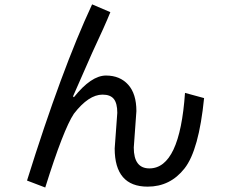

<svg xmlns="http://www.w3.org/2000/svg" viewBox="-20 -793 1040 864"><path d="M898.4 -351.6Q875 -117.2 810.5 -35.2Q746.1 46.9 644.5 46.9Q570.3 46.9 533.2 3.9Q496.1 -39.1 496.1 -125L507.8 -285.2Q507.8 -328.1 492.2 -347.7Q476.6 -367.2 441.4 -367.2Q378.9 -367.2 312.5 -281.2Q265.6 -210.9 183.6 50.8L101.6 19.5Q257.8 -480.5 394.5 -773.4L476.6 -738.3Q453.1 -679.7 394.5 -554.7L308.6 -359.4L312.5 -355.5Q390.6 -453.1 457 -453.1Q519.5 -453.1 556.6 -412.1Q593.8 -371.1 593.8 -293L582 -128.9Q582 -82 599.6 -58.6Q617.2 -35.2 652.3 -35.2Q789.1 -35.2 812.5 -375Z"/></svg>

Font: Droid Sans Fallback
Style: Regular
Weight: 400
Designer: Steve Matteson
Foundry: Ascender Corporation
Version: 3.00 (Khmer version)